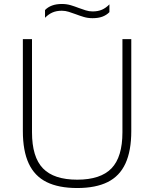

<svg xmlns="http://www.w3.org/2000/svg" viewBox="-20 -937 776 966"><path d="M368.5 9Q275 9 214.5 -21Q154 -51 124.5 -114.5Q95 -178 95 -277.5V-740H141V-271.5Q141 -147 196 -90Q251 -33 368.5 -33Q486 -33 541 -90Q596 -147 596 -271.5V-740H640.5V-277.5Q640.5 -178 611.2 -114.5Q582 -51 521.8 -21Q461.5 9 368.5 9ZM445.5 -845.5Q422 -845.5 401.2 -851.8Q380.5 -858 361 -865.5Q343 -872 326 -877.5Q309 -883 291 -883Q264 -883 244 -874.2Q224 -865.5 206.5 -847.5V-886.5Q221 -901.5 242 -909.2Q263 -917 291.5 -917Q315 -917 336 -910.8Q357 -904.5 376 -897Q394 -890.5 411 -885Q428 -879.5 446 -879.5Q473 -879.5 493 -888.2Q513 -897 530.5 -915V-876Q516 -861 495.2 -853.2Q474.5 -845.5 445.5 -845.5Z"/></svg>

Font: Encode Sans SC SemiExpanded ExtraLight
Style: Regular
Weight: 250
Width: 6
Designer: Multiple Designers
Foundry: Impallari Type
Version: Version 3.002